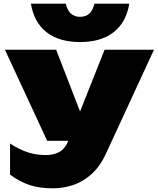

<svg xmlns="http://www.w3.org/2000/svg" viewBox="-20 -847 862 1050"><path d="M270 183Q198 183 143.5 165.5Q89 148 35 108V-62Q88 -28 133.5 -13.5Q179 1 232 1Q274 1 305.5 -16.5Q337 -34 357 -84L552 -575H822L560 -8Q527 64 479.5 106Q432 148 378 165.5Q324 183 270 183ZM238 -77 7 -575H287L480 -77ZM418 -617Q304 -617 235 -670.5Q166 -724 149 -827H340Q347 -792 367 -773.5Q387 -755 418 -755Q450 -755 469.5 -773.5Q489 -792 496 -827H687Q670 -724 601 -670.5Q532 -617 418 -617Z"/></svg>

Font: Unbounded Black
Style: Regular
Weight: 900
Designer: Luke Prowse, Jean-Baptiste Morizot, Fátima Lázaro, Florian Runge
Foundry: NaN
Version: Version 1.701;gftools[0.9.28.dev5+ged2979d]